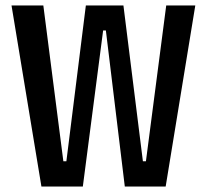

<svg xmlns="http://www.w3.org/2000/svg" viewBox="-20 -680 754 700"><path d="M131 0 22 -660H138L211 -92H222L293 -660H430L501 -92H512L586 -660H692L584 0H435L366 -569H356L282 0Z"/></svg>

Font: Bricolage Grotesque 12pt Condensed Medium
Style: Regular
Weight: 500
Width: 3
Designer: Mathieu Triay
Foundry: Atelier Triay
Version: Version 1.001; ttfautohint (v1.8.4.7-5d5b);gftools[0.9.33.de